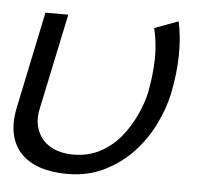

<svg xmlns="http://www.w3.org/2000/svg" viewBox="-41 -509 629 564"><g transform="rotate(5 273.0 -226.5)"><path d="M176.8 11.2Q130.9 11.2 95.9 -0.5Q61 -12.2 39.1 -35.6Q17.1 -59.1 10 -93.5Q2.9 -127.9 13.2 -174.8L71.8 -455.1H139.2L80.1 -174.8Q73.2 -145 79.1 -121.1Q85 -97.2 100.1 -80.6Q115.2 -64 138.2 -55.4Q161.1 -46.9 189 -46.9Q233.9 -46.9 269 -65.9Q304.2 -85 328.6 -115Q353 -145 369.6 -180.9Q386.2 -216.8 393.1 -250Q402.8 -300.8 403.8 -346.9Q404.8 -393.1 394 -438L463.9 -463.9Q474.1 -417 473.1 -363.5Q472.2 -310.1 460 -250Q450.2 -204.1 427 -157.5Q403.8 -110.8 368.4 -73.5Q333 -36.1 284.9 -12.5Q236.8 11.2 176.8 11.2Z"/></g></svg>

Font: Anonymous Pro
Style: Italic
Weight: 400
Italic angle: -12°
Monospace: yes
Designer: Mark Simonson
Version: Version 1.003